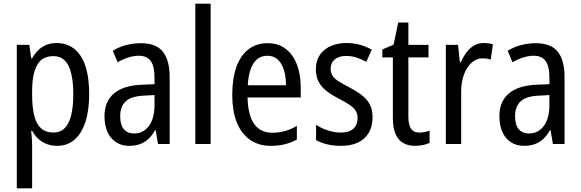

<svg xmlns="http://www.w3.org/2000/svg" viewBox="-20 -780 3146 1040"><path d="M286 -547Q370 -547 416.5 -477.5Q463 -408 463 -269Q463 -180 442 -117.5Q421 -55 382.5 -22.5Q344 10 289 10Q259 10 233 0Q207 -10 187.5 -28Q168 -46 154 -71H149Q151 -51 152.5 -30.5Q154 -10 154 6V240H71V-537H139L149 -464H154Q169 -491 188.5 -509.5Q208 -528 232 -537.5Q256 -547 286 -547ZM269 -476Q229 -476 204 -455.5Q179 -435 166.5 -392.5Q154 -350 154 -285V-266Q154 -197 166 -151.5Q178 -106 203.5 -84Q229 -62 270 -62Q306 -62 330 -85.5Q354 -109 365.5 -155.5Q377 -202 377 -269Q377 -369 351.5 -422.5Q326 -476 269 -476Z M743 -546Q826 -546 862.5 -499.5Q899 -453 899 -363V0H836L823 -75H820Q804 -46 784 -27.5Q764 -9 738.5 0.5Q713 10 680 10Q637 10 606.5 -11Q576 -32 561 -68Q546 -104 546 -150Q546 -230 597 -273.5Q648 -317 747 -321L817 -324V-359Q817 -422 796 -450Q775 -478 733 -478Q705 -478 676 -469Q647 -460 617 -443L591 -505Q623 -525 662 -535.5Q701 -546 743 -546ZM760 -262Q691 -259 661 -231Q631 -203 631 -151Q631 -103 651 -80Q671 -57 706 -57Q756 -57 786.5 -97.5Q817 -138 817 -213V-265Z M1121 0H1038V-760H1121Z M1429 -546Q1488 -546 1528 -515Q1568 -484 1588.5 -430Q1609 -376 1609 -308V-252H1321Q1323 -157 1356.5 -109Q1390 -61 1455 -61Q1491 -61 1523 -70Q1555 -79 1588 -98V-24Q1556 -7 1522.5 1.5Q1489 10 1448 10Q1378 10 1331 -25Q1284 -60 1261 -121.5Q1238 -183 1238 -265Q1238 -355 1260.5 -417.5Q1283 -480 1326 -513Q1369 -546 1429 -546ZM1429 -478Q1381 -478 1354 -438Q1327 -398 1322 -318H1529Q1529 -363 1518.5 -399Q1508 -435 1485.5 -456.5Q1463 -478 1429 -478Z M1998 -145Q1998 -95 1977.5 -60.5Q1957 -26 1919 -8Q1881 10 1827 10Q1785 10 1751 1.5Q1717 -7 1692 -21V-104Q1717 -87 1753 -74.5Q1789 -62 1826 -62Q1871 -62 1894 -83Q1917 -104 1917 -141Q1917 -161 1908 -177.5Q1899 -194 1877.5 -209.5Q1856 -225 1820 -243Q1781 -263 1752 -284.5Q1723 -306 1707 -335Q1691 -364 1691 -405Q1691 -471 1737 -509Q1783 -547 1857 -547Q1896 -547 1929.5 -537.5Q1963 -528 1994 -511L1964 -445Q1939 -459 1912 -468Q1885 -477 1856 -477Q1816 -477 1793.5 -458.5Q1771 -440 1771 -408Q1771 -387 1780.5 -371Q1790 -355 1812.5 -340.5Q1835 -326 1872 -307Q1910 -287 1938.5 -265.5Q1967 -244 1982.5 -215.5Q1998 -187 1998 -145Z M2251 -62Q2265 -62 2280 -65Q2295 -68 2307 -72V-6Q2292 1 2271.5 5.5Q2251 10 2228 10Q2191 10 2164 -5.5Q2137 -21 2122.5 -54Q2108 -87 2108 -140V-469H2051V-512L2112 -538L2137 -658H2192V-537H2301V-469H2192V-147Q2192 -105 2206 -83.5Q2220 -62 2251 -62Z M2599 -547Q2611 -547 2624.5 -545.5Q2638 -544 2650 -540L2638 -457Q2628 -461 2616.5 -462.5Q2605 -464 2593 -464Q2569 -464 2548 -450.5Q2527 -437 2511 -412.5Q2495 -388 2486.5 -354.5Q2478 -321 2478 -282V0H2395V-537H2461L2471 -443H2476Q2490 -474 2508 -497.5Q2526 -521 2549 -534Q2572 -547 2599 -547Z M2882 -546Q2965 -546 3001.5 -499.5Q3038 -453 3038 -363V0H2975L2962 -75H2959Q2943 -46 2923 -27.5Q2903 -9 2877.5 0.5Q2852 10 2819 10Q2776 10 2745.5 -11Q2715 -32 2700 -68Q2685 -104 2685 -150Q2685 -230 2736 -273.5Q2787 -317 2886 -321L2956 -324V-359Q2956 -422 2935 -450Q2914 -478 2872 -478Q2844 -478 2815 -469Q2786 -460 2756 -443L2730 -505Q2762 -525 2801 -535.5Q2840 -546 2882 -546ZM2899 -262Q2830 -259 2800 -231Q2770 -203 2770 -151Q2770 -103 2790 -80Q2810 -57 2845 -57Q2895 -57 2925.5 -97.5Q2956 -138 2956 -213V-265Z"/></svg>

Font: Noto Sans Khmer Condensed
Style: Regular
Weight: 400
Width: 3
Designer: Danh Hong and the Monotype Design Team
Foundry: Monotype Imaging Inc.
Version: Version 2.004